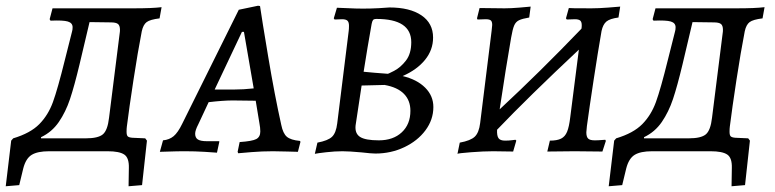

<svg xmlns="http://www.w3.org/2000/svg" viewBox="-67 -527 2700 669"><path d="M375 -86Q374 -79 374 -68Q374 -56 378 -52Q382 -48 394 -47L439 -45L445 -37L428 118L381 122L382 58Q383 23 366 11.5Q349 0 308 0H104Q64 0 43.5 12.5Q23 25 14 60L0 118L-47 122L-28 -37L-21 -45Q39 -63 70 -94.5Q101 -126 117.5 -171.5Q134 -217 159 -318L184 -417Q186 -423 186 -432Q186 -447 169.5 -452Q153 -457 109 -455L106 -460L116 -498H399Q464 -498 496 -502L489 -463Q456 -459 444 -450Q432 -441 427 -418Q413 -346 398 -248Q383 -150 375 -86ZM351 -423Q351 -438 344 -443.5Q337 -449 319 -449L245 -450L210 -302Q192 -227 177 -182Q162 -137 138 -102Q114 -67 76 -49V-45H232Q275 -45 291.5 -59Q308 -73 313 -117L350 -411Q351 -416 351 -423Z M978 -36 980 -33 971 2Q961 2 935.5 1Q910 0 884 0Q846 0 809.5 3Q773 6 763 7L761 2L768 -32Q812 -35 826 -42.5Q840 -50 840 -69Q840 -82 837 -97L824 -176L744 -177Q711 -177 660 -171L624 -94Q613 -73 613 -61Q613 -47 622.5 -41Q632 -35 654 -35H697V-32L689 5Q679 4 645.5 2Q612 0 579 0Q549 0 523.5 1Q498 2 490 2L501 -38Q523 -40 538 -52.5Q553 -65 568 -96L765 -493L832 -507L839 -506Q845 -464 867.5 -329.5Q890 -195 913 -92Q919 -62 932.5 -50.5Q946 -39 978 -36ZM747 -215Q781 -215 817 -219L783 -416H776L681 -215Z M1030 9 1039 -30Q1076 -37 1090 -50.5Q1104 -64 1108 -97L1148 -419Q1149 -426 1149 -437Q1149 -450 1143.5 -455Q1138 -460 1125 -460L1099 -459L1096 -463L1107 -500Q1117 -500 1144.5 -498.5Q1172 -497 1198 -497Q1225 -497 1252.5 -498.5Q1280 -500 1290 -501Q1361 -501 1401.5 -473.5Q1442 -446 1442 -396Q1442 -353 1414 -318.5Q1386 -284 1336 -262Q1386 -250 1414.5 -221.5Q1443 -193 1443 -154Q1443 -110 1415.5 -73Q1388 -36 1341.5 -14Q1295 8 1241 8Q1227 8 1193 4Q1149 0 1126 0Q1100 0 1069.5 3.5Q1039 7 1030 9ZM1283 -270Q1283 -268 1306 -280Q1329 -292 1347.5 -316Q1366 -340 1366 -380Q1366 -461 1245 -461Q1236 -461 1233 -457.5Q1230 -454 1228 -444Q1213 -360 1200 -277Q1211 -276 1238 -273.5Q1265 -271 1283 -270ZM1172 -90Q1169 -62 1187.5 -50Q1206 -38 1253 -38Q1303 -38 1333 -66Q1363 -94 1363 -141Q1363 -177 1340.5 -200Q1318 -223 1273 -231L1193 -229Z M1978 -88Q1976 -70 1976 -66Q1976 -50 1982.5 -44Q1989 -38 2005 -38Q2018 -38 2028 -39Q2038 -40 2042 -40L2044 -36L2032 1L1935 0L1840 1L1849 -37Q1874 -37 1888 -44Q1902 -51 1909 -68Q1916 -85 1920 -119L1950 -354Q1775 -190 1665 -75Q1664 -54 1670 -45.5Q1676 -37 1693 -37Q1706 -37 1717 -38.5Q1728 -40 1729 -40L1732 -37L1721 1L1651 0Q1618 0 1573.5 3.5Q1529 7 1527 9L1535 -30Q1573 -37 1587.5 -51Q1602 -65 1606 -98L1646 -420L1648 -440Q1648 -452 1643 -456Q1638 -460 1625 -460L1597 -459L1595 -463L1604 -499L1691 -498Q1713 -498 1743 -500.5Q1773 -503 1782 -504L1777 -466Q1753 -462 1741.5 -456.5Q1730 -451 1724.5 -438Q1719 -425 1714 -396Q1696 -293 1674 -146Q1815 -277 1959 -427Q1960 -432 1960 -439Q1960 -451 1954.5 -455.5Q1949 -460 1936 -460L1908 -459L1905 -463L1915 -499Q1915 -498 1994 -498Q2018 -498 2051 -500.5Q2084 -503 2094 -504L2088 -466Q2058 -462 2046 -452Q2034 -442 2029 -419Q2016 -344 2001.5 -249Q1987 -154 1978 -88Z M2476 -86Q2475 -79 2475 -68Q2475 -56 2479 -52Q2483 -48 2495 -47L2540 -45L2546 -37L2529 118L2482 122L2483 58Q2484 23 2467 11.5Q2450 0 2409 0H2205Q2165 0 2144.5 12.5Q2124 25 2115 60L2101 118L2054 122L2073 -37L2080 -45Q2140 -63 2171 -94.5Q2202 -126 2218.5 -171.5Q2235 -217 2260 -318L2285 -417Q2287 -423 2287 -432Q2287 -447 2270.5 -452Q2254 -457 2210 -455L2207 -460L2217 -498H2500Q2565 -498 2597 -502L2590 -463Q2557 -459 2545 -450Q2533 -441 2528 -418Q2514 -346 2499 -248Q2484 -150 2476 -86ZM2452 -423Q2452 -438 2445 -443.5Q2438 -449 2420 -449L2346 -450L2311 -302Q2293 -227 2278 -182Q2263 -137 2239 -102Q2215 -67 2177 -49V-45H2333Q2376 -45 2392.5 -59Q2409 -73 2414 -117L2451 -411Q2452 -416 2452 -423Z"/></svg>

Font: Alegreya SC
Style: Italic
Weight: 400
Italic angle: -7°
Designer: Juan Pablo del Peral
Foundry: Huerta Tipografica
Version: Version 2.007; ttfautohint (v1.6)